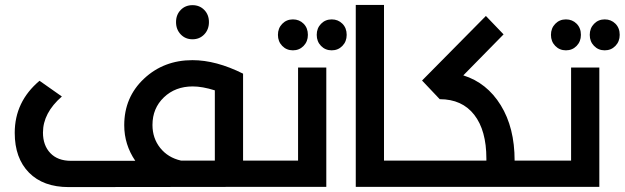

<svg xmlns="http://www.w3.org/2000/svg" viewBox="-20 -761 2544 782"><path d="M812 -621Q793 -601 764 -601Q735 -601 716 -621Q697 -641 697 -671Q697 -701 716 -720.5Q735 -740 764 -740Q793 -740 812 -720.5Q831 -701 831 -671Q831 -641 812 -621ZM1088 -107Q1108 -107 1108 -54Q1108 0 1088 0L260 1Q156 1 98 -58Q40 -117 40 -220Q40 -347 141 -432L232 -368Q155 -301 155 -221Q155 -169 185 -137.5Q215 -106 269 -106H531Q486 -172 486 -251Q486 -365 566.5 -440.5Q647 -516 764 -516Q860 -516 970 -461V-107ZM601 -252Q601 -198 632.5 -158.5Q664 -119 717 -107H855V-393Q804 -409 765 -409Q694 -409 647.5 -364.5Q601 -320 601 -252Z M1234 -619Q1234 -592 1216.5 -574Q1199 -556 1173 -556Q1147 -556 1129.5 -574Q1112 -592 1112 -619Q1112 -646 1129.5 -664Q1147 -682 1173 -682Q1199 -682 1216.5 -664.5Q1234 -647 1234 -619ZM1392 -619Q1392 -592 1374.5 -574Q1357 -556 1331 -556Q1305 -556 1287.5 -574Q1270 -592 1270 -619Q1270 -646 1287.5 -664Q1305 -682 1331 -682Q1357 -682 1374.5 -664.5Q1392 -647 1392 -619ZM1194 -107V-486H1309V0H1088Q1068 0 1068 -54Q1068 -107 1088 -107Z M1663 -107Q1683 -107 1683 -54Q1683 0 1663 0H1429V-741H1544V-107Z M2200 -107Q2220 -107 2220 -54Q2220 0 2200 0H1663Q1643 0 1643 -54Q1643 -107 1663 -107H1961V-115Q1961 -230 1911.5 -293.5Q1862 -357 1771 -357L1699 -433L1959 -696L2031 -621L1867 -454Q1963 -424 2019.5 -332.5Q2076 -241 2076 -107Z M2346 -619Q2346 -592 2328.5 -574Q2311 -556 2285 -556Q2259 -556 2241.5 -574Q2224 -592 2224 -619Q2224 -646 2241.5 -664Q2259 -682 2285 -682Q2311 -682 2328.5 -664.5Q2346 -647 2346 -619ZM2504 -619Q2504 -592 2486.5 -574Q2469 -556 2443 -556Q2417 -556 2399.5 -574Q2382 -592 2382 -619Q2382 -646 2399.5 -664Q2417 -682 2443 -682Q2469 -682 2486.5 -664.5Q2504 -647 2504 -619ZM2306 -107V-486H2421V0H2200Q2180 0 2180 -54Q2180 -107 2200 -107Z"/></svg>

Font: Montserrat-Arabic
Style: Regular
Weight: 400
Designer: Mohamed Gaber
Foundry: Kief Type Foundry
Version: Version 5.008;PS 005.008;hotconv 1.0.88;makeotf.lib2.5.64775